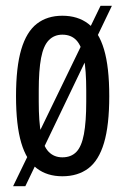

<svg xmlns="http://www.w3.org/2000/svg" viewBox="-20 -593 429 659"><path d="M194 12Q142 12 106.5 -15Q71 -42 53 -102.5Q35 -163 35 -263Q35 -363 53 -423.5Q71 -484 106.5 -511.5Q142 -539 194 -539Q247 -539 283 -511.5Q319 -484 337 -423.5Q355 -363 355 -263Q355 -163 337 -102.5Q319 -42 283 -15Q247 12 194 12ZM194 -53Q224 -53 242 -71.5Q260 -90 268 -132.5Q276 -175 276 -244V-282Q276 -352 268 -394Q260 -436 242 -455Q224 -474 194 -474Q166 -474 147.5 -455Q129 -436 121 -394Q113 -352 113 -282V-244Q113 -175 121 -132.5Q129 -90 147.5 -71.5Q166 -53 194 -53ZM25 46 325 -573H364L67 46Z"/></svg>

Font: Archivo ExtraCondensed
Style: Regular
Weight: 400
Width: 2
Designer: Hector Gatti
Foundry: Omnibus-Type
Version: Version 2.001